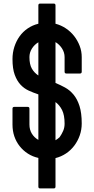

<svg xmlns="http://www.w3.org/2000/svg" viewBox="-20 -905 528 1076"><path d="M281 151H205Q195 151 195 141V-20Q163 -27 136.5 -44Q110 -61 90.5 -85.5Q71 -110 60.5 -140.5Q50 -171 50 -207V-296Q50 -306 60 -306H135Q145 -306 145 -296V-207Q145 -178 158.5 -156Q172 -134 195 -121V-376Q168 -385 141.5 -397Q115 -409 95 -430.5Q75 -452 62.5 -486Q50 -520 50 -574Q50 -610 60.5 -642.5Q71 -675 89.5 -701Q108 -727 135 -745.5Q162 -764 195 -772V-875Q195 -885 205 -885H281Q291 -885 291 -875V-772Q322 -764 349 -746Q376 -728 395.5 -703Q415 -678 426.5 -648Q438 -618 438 -585V-503Q438 -493 428 -493H352Q342 -493 342 -503V-585Q342 -611 327.5 -633.5Q313 -656 291 -669V-440Q318 -429 344.5 -414.5Q371 -400 392 -375Q413 -350 425.5 -311Q438 -272 438 -213Q438 -178 427 -146.5Q416 -115 396.5 -89Q377 -63 350 -45Q323 -27 291 -19V141Q291 151 281 151ZM314 -136Q326 -153 334 -171.5Q342 -190 342 -212Q342 -260 328 -288Q314 -316 291 -333V-119Q297 -123 303 -127Q309 -131 314 -136ZM145 -585Q145 -544 158.5 -520.5Q172 -497 195 -482V-668Q173 -655 159 -633Q145 -611 145 -585Z"/></svg>

Font: Kanalisirung
Style: Regular
Weight: 500
Designer: Peter Wiegel
Foundry: Peter Wiegel
Version: 1.000